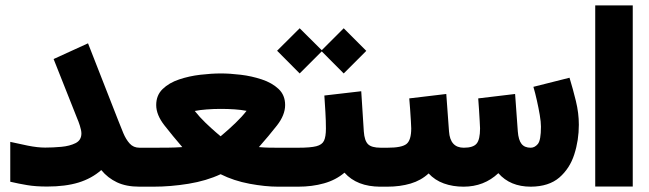

<svg xmlns="http://www.w3.org/2000/svg" viewBox="-20 -702 2442 722"><path d="M18.6 -168.5Q48.3 -161.6 84.7 -154.3Q121.1 -147 149.9 -147Q179.2 -147 210.7 -149.9Q242.2 -152.8 264.2 -163.8Q286.1 -174.8 286.1 -200.2Q286.1 -211.4 280.3 -229.5Q274.4 -247.6 270.5 -255.9L181.6 -480L311 -539.1L423.8 -251Q433.6 -225.6 443.6 -201.7Q453.6 -177.7 467.8 -162.1Q481.9 -146.5 504.4 -146.5H524.9V0H504.4Q454.6 0 419.9 -16.4Q385.3 -32.7 360.8 -62.5Q324.7 -30.8 275.4 -15.6Q226.1 -0.5 157.2 -0.5Q113.8 -0.5 82 -5.9Q50.3 -11.2 18.6 -18.6Z M953.6 -148.9Q973.1 -147 993.2 -146.7Q1013.2 -146.5 1025.4 -146.5H1047.9V0H1025.4Q977.5 0 918.5 -11Q859.4 -22 809.6 -46.9Q756.3 -22 689 -11Q621.6 0 557.6 0H505.4V-146.5H559.1Q579.6 -146.5 610.1 -146.7Q640.6 -147 665.5 -148.9Q629.4 -190.9 598.4 -230.5Q567.4 -270 567.4 -307.1Q567.4 -343.8 591.6 -367.2Q615.7 -390.6 653.6 -403.3Q691.4 -416 733.4 -420.9Q775.4 -425.8 811 -425.8Q844.2 -425.8 885.3 -420.9Q926.3 -416 964.6 -403.3Q1002.9 -390.6 1027.6 -367.4Q1052.2 -344.2 1052.2 -307.1Q1052.2 -269.5 1021.5 -230.2Q990.7 -190.9 953.6 -148.9ZM810.1 -292.5Q783.2 -292.5 757.3 -290.5Q731.4 -288.6 712.4 -284.7Q730.5 -261.7 753.4 -239.7Q776.4 -217.8 793 -203.6Q809.6 -189.5 809.6 -189.5Q809.6 -189.5 826.4 -203.9Q843.3 -218.3 866.2 -240.2Q889.2 -262.2 907.2 -285.2Q886.7 -289.1 862.1 -290.8Q837.4 -292.5 810.1 -292.5Z M1422.4 0H1410.6Q1322.3 0 1275.4 -52.7Q1242.7 -24.9 1198.2 -12.5Q1153.8 0 1101.1 0H1028.3V-146.5H1102.1Q1147.5 -146.5 1169.4 -152.1Q1191.4 -157.7 1198.5 -173.1Q1205.6 -188.5 1205.6 -218.3Q1205.6 -248.5 1203.6 -281Q1201.7 -313.5 1199.7 -342.8L1338.4 -358.9L1348.1 -207.5Q1350.6 -172.9 1364 -159.7Q1377.4 -146.5 1411.6 -146.5H1422.4ZM1022 -511.2 1106.9 -595.7 1189.9 -513.2 1272.5 -595.7 1357.4 -510.7 1272.5 -425.8 1189.9 -508.8 1106.9 -425.8Z M1975.6 -146.5Q1990.7 -146.5 2002.4 -160.4Q2014.2 -174.3 2014.2 -225.6Q2014.2 -243.2 2009.8 -269.3Q2005.4 -295.4 1999 -323.7Q1992.7 -352.1 1985.8 -375.5L2121.6 -409.7Q2134.3 -368.2 2145.5 -322.5Q2156.7 -276.9 2156.7 -232.9Q2156.7 -174.8 2139.6 -121.6Q2122.6 -68.4 2083.3 -34.4Q2043.9 -0.5 1976.1 0Q1898.4 0 1854 -50.8Q1800.3 0 1723.1 0Q1682.6 0 1648.9 -12.2Q1615.2 -24.4 1591.8 -49.8Q1563.5 -23.4 1523.9 -11.7Q1484.4 0 1436.5 0H1402.8V-146.5H1437.5Q1490.7 -146.5 1508.5 -160.6Q1526.4 -174.8 1526.4 -219.2Q1526.4 -226.6 1525.1 -247.1Q1523.9 -267.6 1522.2 -291.5Q1520.5 -315.4 1519 -332L1658.2 -348.6L1668.5 -207.5Q1672.9 -146.5 1724.1 -146.5Q1759.3 -146.5 1772.2 -161.9Q1785.2 -177.2 1785.2 -219.2Q1785.2 -225.6 1783.9 -246.3Q1782.7 -267.1 1781.2 -291.3Q1779.8 -315.4 1778.3 -332L1917 -348.6L1927.2 -207.5Q1929.7 -175.3 1941.2 -160.9Q1952.6 -146.5 1975.6 -146.5Z M2218.3 -681.6H2359.4V-0.5H2218.3Z"/></svg>

Font: Vazir Black FD-WOL
Style: Black-FD-WOL
Weight: 900
Designer: Saber Rastikerdar
Foundry: Saber Rastikerdar
Version: Version 30.0.0